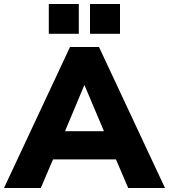

<svg xmlns="http://www.w3.org/2000/svg" viewBox="-41 -940 845 960"><path d="M-21 0 309 -705H454L784 0H600L517 -194L587 -143H175L246 -194L163 0ZM380 -513 264 -236 236 -284H527L499 -236L382 -513ZM409 -771V-920H559V-771ZM203 -771V-920H353V-771Z"/></svg>

Font: Nunito Sans 12pt ExtraLight 12pt Black
Style: Regular
Weight: 900
Version: Version 3.101;gftools[0.9.27]